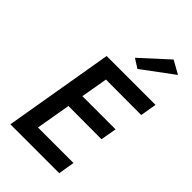

<svg xmlns="http://www.w3.org/2000/svg" viewBox="-286 -1062 1155 1155"><g transform="rotate(45 291.5 -485.0)"><path d="M119 0H464L481 -104H137ZM221 -597 565 -596 583 -700H239ZM175 -325 499 -324 517 -426H192ZM167 -700 48 0H161L282 -700ZM551 -923 467 -970 295 -813 353 -776Z"/></g></svg>

Font: Jost Medium
Style: Italic
Weight: 500
Italic angle: -5°
Version: Version 3.710